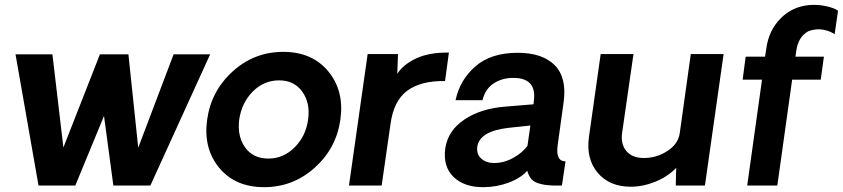

<svg xmlns="http://www.w3.org/2000/svg" viewBox="-20 -776 3525 803"><path d="M858.9 -548.8 608.9 0H454.1L415 -291L294.9 0H141.1L44.9 -548.8H199.2L245.1 -159.2L397.9 -548.8H517.1L558.1 -158.2L706.1 -548.8Z M1296.1 -74.5Q1205.6 6.8 1084.5 6.8Q963.4 6.8 896.5 -74.5Q829.6 -155.8 846.4 -275.9Q863.3 -396 953.4 -477.5Q1043.5 -559.1 1164.6 -559.1Q1285.6 -559.1 1353 -477.5Q1420.4 -396 1403.6 -275.9Q1386.7 -155.8 1296.1 -74.5ZM1102.5 -112.8Q1165.5 -112.8 1212.4 -159.9Q1259.3 -207 1268.6 -275.9Q1278.3 -344.7 1244.4 -392.3Q1210.4 -439.9 1147.5 -439.9Q1083.5 -439.9 1037.1 -393.1Q990.7 -346.2 980.5 -275.9Q971.7 -206.1 1005.1 -159.4Q1038.6 -112.8 1102.5 -112.8Z M1857.4 -556.2 1841.3 -437Q1741.2 -439 1683.8 -397Q1626.5 -355 1613.3 -257.8L1576.2 0H1439.5L1517.6 -549.8H1644.5L1641.6 -466.8Q1663.6 -503.9 1718 -530.5Q1772.5 -557.1 1857.4 -556.2Z M2000.5 6.8Q1920.4 6.8 1876.2 -36.6Q1832 -80.1 1842.3 -155.8Q1853.5 -230 1921.9 -275.9Q1990.2 -321.8 2093.3 -330.1L2211.4 -339.8L2212.4 -352.1Q2226.6 -450.2 2126.5 -450.2Q2079.6 -450.2 2044.4 -427Q2009.3 -403.8 1998 -356.9H1885.3Q1903.3 -441.9 1968.3 -498.5Q2033.2 -555.2 2145 -555.2Q2248 -555.2 2299.6 -503.7Q2351.1 -452.1 2337.4 -350.1Q2331.5 -311 2323 -246.1Q2314.5 -181.2 2312.5 -169.9Q2302.7 -101.1 2345.2 -101.1L2330.1 0H2294.4Q2272.5 -1 2258.8 -2.9Q2245.1 -4.9 2228.3 -10.5Q2211.4 -16.1 2200.9 -29.1Q2190.4 -42 2185.1 -62Q2158.2 -31.2 2107.4 -12.2Q2056.6 6.8 2000.5 6.8ZM2046.4 -94.2Q2087.4 -94.2 2125.7 -115.2Q2164.1 -136.2 2186 -166L2198.2 -251L2105.5 -241.2Q1985.4 -227.1 1976.1 -162.1Q1972.2 -131.3 1992.7 -112.8Q2013.2 -94.2 2046.4 -94.2Z M3006.3 -549.8 2928.2 0H2806.2L2808.1 -74.2Q2772.9 -37.1 2720.9 -16.1Q2668.9 4.9 2618.2 4.9Q2528.3 4.9 2479.2 -54Q2430.2 -112.8 2443.4 -205.1L2492.2 -549.8H2629.4L2582 -221.2Q2575.2 -173.3 2599.6 -144.3Q2624 -115.2 2673.3 -115.2Q2726.6 -115.2 2772 -145Q2817.4 -174.8 2823.2 -221.2L2869.1 -549.8Z M3105 0 3167 -442.9H3085.9L3098.6 -539.1H3179.7L3185.5 -576.2Q3195.3 -647.9 3243.7 -698Q3292 -748 3364.7 -754.9Q3400.9 -757.8 3435.8 -750Q3470.7 -742.2 3484.9 -731L3470.7 -632.8Q3450.7 -647 3421.1 -652.1Q3391.6 -657.2 3359.9 -645Q3318.8 -622.1 3310.5 -564.9L3306.6 -539.1H3425.8L3412.6 -442.9H3293L3231 0Z"/></svg>

Font: Oakes Grotesk
Style: SemiBold Italic
Weight: 600
Designer: Samuel Oakes
Foundry: Samuel Oakes
Version: Version 1.0 | wf-rip DC20170320